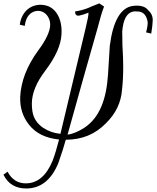

<svg xmlns="http://www.w3.org/2000/svg" viewBox="-93 -791 911 1112"><path d="M790.9 -665.1C794.3 -691.4 785.1 -714.3 765.7 -731.4C749.7 -753.1 720 -762.3 675.4 -756.6C605.7 -746.3 561.1 -668.6 542.9 -525.7L532.6 -358.9C523.4 -221.7 486.9 -110.9 394.3 -50.3C360 -28.6 328 -14.9 298.3 -11.4C371.4 -273.1 428.6 -477.7 470.9 -624C485.7 -681.1 498.3 -724.6 509.7 -753.1L482.3 -771.4C449.1 -758.9 428.6 -749.7 418.3 -745.1C396.6 -736 370.3 -729.1 341.7 -724.6C341.7 -706.3 349.7 -698.3 365.7 -700.6C382.9 -704 400 -709.7 419.4 -717.7C420.6 -707.4 414.9 -676.6 402.3 -625.1L257.1 -16C220.6 -19.4 187.4 -30.9 157.7 -50.3C122.3 -74.3 101.7 -105.1 94.9 -145.1C92.6 -160 91.4 -174.9 91.4 -189.7C91.4 -250.3 117.7 -314.3 170.3 -382.9C228.6 -460.6 259.4 -529.1 262.9 -589.7C266.3 -635.4 258.3 -674.3 241.1 -705.1C219.4 -742.9 187.4 -762.3 142.9 -763.4C74.3 -763.4 29.7 -713.1 21.7 -648L50.3 -641.1C53.7 -666.3 60.6 -685.7 70.9 -699.4C86.9 -718.9 106.3 -728 128 -728C169.1 -728 197.7 -689.1 197.7 -649.1C197.7 -611.4 174.9 -561.1 128 -498.3C62.9 -409.1 28.6 -320 24 -230.9C21.7 -168 38.9 -114.3 74.3 -69.7C113.1 -19.4 171.4 9.1 249.1 17.1C236.6 66.3 224 107.4 211.4 140.6C176 226.3 124.6 269.7 59.4 270.9C11.4 272 -25.1 249.1 -49.1 203.4L-73.1 220.6C-46.9 274.3 -1.1 301.7 61.7 300.6C144 299.4 204.6 250.3 244.6 154.3C265.1 94.9 280 49.1 288 18.3C381.7 18.3 459.4 -13.7 521.1 -77.7C577.1 -132.6 608 -196.6 613.7 -270.9C618.3 -309.7 620.6 -354.3 620.6 -403.4C620.6 -434.3 619.4 -476.6 616 -530.3C614.9 -572.6 614.9 -598.9 614.9 -609.1C620.6 -676.6 640 -714.3 675.4 -723.4C683.4 -725.7 691.4 -725.7 699.4 -724.6C732.6 -725.7 753.1 -707.4 761.1 -669.7C764.6 -657.1 761.1 -634.3 753.1 -603.4L782.9 -596.6C788.6 -632 790.9 -654.9 790.9 -665.1Z"/></svg>

Font: GFS Goschen
Style: Italic
Weight: 400
Designer: George D. Matthiopoulos
Foundry: George D. Matthiopoulos
Version: Fontographer 4.7 9/28/09 FG4M≠0000002248